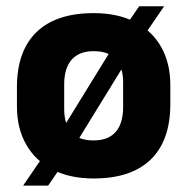

<svg xmlns="http://www.w3.org/2000/svg" viewBox="-20 -547 588 603"><path d="M274.1 13.5Q199 13.5 145.1 -14.3Q91.3 -42.1 62.3 -93Q33.2 -143.9 33.2 -212.6V-273Q33.2 -386.8 94.8 -446.3Q156.4 -505.8 274.1 -505.8Q349.6 -505.8 403.5 -478.1Q457.4 -450.3 486.1 -399.6Q514.9 -348.9 514.9 -280V-219.6Q514.9 -106 453.6 -46.2Q392.2 13.5 274.1 13.5ZM52.7 35.9 129.6 -76.6 163.3 -121.2 346.7 -418.9 370.5 -459.4 417.1 -527.3H495.4L419.8 -416.7L389.1 -374.1L206.4 -77L182 -38.2L131.2 35.9ZM274.1 -106Q320.1 -106 343.4 -132.8Q366.7 -159.6 366.7 -210.4V-289.1Q366.7 -334.6 344.4 -360.4Q322.2 -386.3 274.1 -386.3Q228.6 -386.3 205.1 -359.6Q181.6 -332.8 181.6 -282.2V-203.5Q181.6 -157.9 204 -131.9Q226.5 -106 274.1 -106Z"/></svg>

Font: Anek Odia Medium
Style: Regular
Weight: 500
Designer: Yesha Goshar & Mahesh Sahu (Odia), Yesha Goshar (Latin)
Foundry: Ek Type
Version: Version 1.003